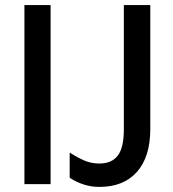

<svg xmlns="http://www.w3.org/2000/svg" viewBox="-20 -724 680 755"><path d="M179 -704H76V0H179ZM371 11Q466 11 518.5 -48Q571 -107 571 -217V-704H467V-215Q467 -143 443 -112Q419 -81 371 -81Q340 -81 313.5 -92Q287 -103 254 -124V-25Q309 11 371 11Z"/></svg>

Font: Geom
Style: Regular
Weight: 400
Version: Version 1.102